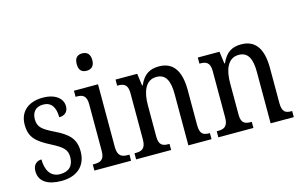

<svg xmlns="http://www.w3.org/2000/svg" viewBox="-94 -998 1961 1249"><g transform="rotate(-15 887.0 -373.5)"><path d="M184 10C289 10 353 -47 353 -144C353 -228 312 -268 223 -311C148 -348 119 -368 119 -422C119 -469 144 -501 196 -501C248 -501 276 -464 276 -394C315 -394 337 -417 337 -452C337 -502 293 -545 204 -545C110 -545 46 -495 46 -405C46 -320 86 -284 180 -236C255 -197 278 -175 278 -126C278 -69 248 -35 187 -35C121 -35 93 -89 93 -159C66 -159 35 -143 35 -95C35 -25 92 10 184 10Z M527 -640C556 -640 580 -655 580 -698C580 -742 556 -757 527 -757C497 -757 475 -742 475 -698C475 -655 497 -640 527 -640ZM407 0H654V-41H644C603 -41 575 -52 575 -115V-536H413V-495H421C460 -495 486 -484 486 -425V-110C486 -51 458 -41 418 -41H407Z M688 0H924V-41H919C881 -41 853 -49 853 -108V-321C853 -405 877 -484 954 -484C1018 -484 1040 -432 1040 -346V0H1196V-41H1192C1154 -41 1129 -50 1129 -113V-349C1129 -486 1077 -546 987 -546C927 -546 885 -524 854 -454H850L839 -536H693V-495H698C735 -495 764 -486 764 -427V-113C764 -50 734 -41 696 -41H688Z M1242 0H1478V-41H1473C1435 -41 1407 -49 1407 -108V-321C1407 -405 1431 -484 1508 -484C1572 -484 1594 -432 1594 -346V0H1750V-41H1746C1708 -41 1683 -50 1683 -113V-349C1683 -486 1631 -546 1541 -546C1481 -546 1439 -524 1408 -454H1404L1393 -536H1247V-495H1252C1289 -495 1318 -486 1318 -427V-113C1318 -50 1288 -41 1250 -41H1242Z"/></g></svg>

Font: Noto Serif Sinhala Condensed
Style: Regular
Weight: 400
Width: 3
Designer: Jelle Bosma - Monotype Design Team
Foundry: Monotype Imaging Inc.
Version: Version 2.007